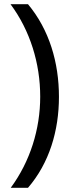

<svg xmlns="http://www.w3.org/2000/svg" viewBox="-20 -734 340 912"><path d="M260 -274C260 -437 214 -593 113 -714H30C123 -589 171 -433 171 -275C171 -120 123 33 31 158H113C214 41 260 -113 260 -274Z"/></svg>

Font: Noto Sans Tifinagh Agraw Imazighen
Style: Regular
Weight: 400
Designer: JamraPatel
Foundry: JamraPatel LLC
Version: Version 2.006